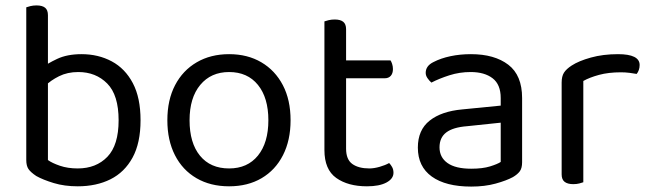

<svg xmlns="http://www.w3.org/2000/svg" viewBox="-20 -675 2401 709"><path d="M281 -475Q343 -475 392.5 -448.5Q442 -422 470.5 -368Q499 -314 499 -231Q499 -147 469.5 -93Q440 -39 388 -13Q336 13 267 13Q218 13 178.5 1Q139 -11 114 -25Q93 -39 85 -51Q77 -63 77 -84V-417H157V-84Q172 -73 201 -63Q230 -53 267 -53Q335 -53 376.5 -96Q418 -139 418 -231Q418 -324 376 -366.5Q334 -409 269 -409Q229 -409 198 -393.5Q167 -378 147 -358L132 -423Q154 -440 191 -457.5Q228 -475 281 -475ZM157 -401H77V-648Q82 -650 92.5 -652.5Q103 -655 115 -655Q136 -655 146.5 -646.5Q157 -638 157 -619Z M1053 -231Q1053 -157 1025 -102Q997 -47 946 -17Q895 13 826 13Q757 13 705.5 -17Q654 -47 626 -102Q598 -157 598 -231Q598 -306 626.5 -360.5Q655 -415 706.5 -445Q758 -475 826 -475Q894 -475 945 -445Q996 -415 1024.5 -360.5Q1053 -306 1053 -231ZM826 -409Q759 -409 719.5 -361.5Q680 -314 680 -231Q680 -147 718.5 -100Q757 -53 826 -53Q894 -53 932.5 -100.5Q971 -148 971 -231Q971 -314 932.5 -361.5Q894 -409 826 -409Z M1178 -264H1258V-126Q1258 -86 1281 -69.5Q1304 -53 1344 -53Q1361 -53 1382 -59Q1403 -65 1417 -73Q1423 -67 1428 -58Q1433 -49 1433 -37Q1433 -15 1407 -1Q1381 13 1335 13Q1265 13 1221.5 -18Q1178 -49 1178 -121ZM1219 -386V-452H1422Q1425 -448 1428 -439Q1431 -430 1431 -420Q1431 -404 1423 -395Q1415 -386 1401 -386ZM1258 -234H1178V-596Q1183 -598 1193.5 -600.5Q1204 -603 1216 -603Q1237 -603 1247.5 -594.5Q1258 -586 1258 -567Z M1720 -52Q1762 -52 1789.5 -60.5Q1817 -69 1829 -77V-222L1705 -209Q1653 -205 1628 -186Q1603 -167 1603 -131Q1603 -94 1632.5 -73Q1662 -52 1720 -52ZM1719 -475Q1806 -475 1857 -436Q1908 -397 1908 -313V-76Q1908 -54 1899.5 -42.5Q1891 -31 1874 -21Q1850 -8 1810 3Q1770 14 1720 14Q1626 14 1574.5 -23Q1523 -60 1523 -130Q1523 -195 1566.5 -229.5Q1610 -264 1687 -271L1829 -285V-313Q1829 -363 1799 -386Q1769 -409 1718 -409Q1677 -409 1639.5 -397Q1602 -385 1573 -370Q1565 -377 1558.5 -386.5Q1552 -396 1552 -406Q1552 -432 1581 -446Q1608 -460 1643.5 -467.5Q1679 -475 1719 -475Z M2134 -376V-218H2054V-370Q2054 -393 2062.5 -406.5Q2071 -420 2091 -433Q2117 -450 2162 -462.5Q2207 -475 2262 -475Q2342 -475 2342 -435Q2342 -425 2339 -416.5Q2336 -408 2331 -402Q2321 -404 2305 -406Q2289 -408 2273 -408Q2227 -408 2192 -398.5Q2157 -389 2134 -376ZM2054 -264 2134 -252V-2Q2129 0 2119 2.5Q2109 5 2097 5Q2076 5 2065 -3.5Q2054 -12 2054 -31Z"/></svg>

Font: Baloo Tamma 2
Style: Regular
Weight: 400
Designer: Divya Kowshik, Shuchita Grover and Ek Type
Foundry: Ek Type
Version: Version 1.700